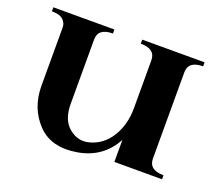

<svg xmlns="http://www.w3.org/2000/svg" viewBox="-97 -658 916 810"><g transform="rotate(20 361.0 -252.5)"><path d="M288 -525V-507Q222 -507 222 -456V-167Q222 -96 262 -62.5Q302 -29 350 -41Q410 -56 444.5 -111.5Q479 -167 479 -241V-456Q479 -507 413 -507V-525H693V-507Q627 -507 627 -456V-69Q627 -18 693 -18V0H479V-99Q428 -4 320 15Q205 35 142.5 -31.5Q80 -98 80 -197V-459Q80 -478 65 -492.5Q50 -507 14 -507V-525Z"/></g></svg>

Font: Uncial Antiqua
Style: Regular
Weight: 400
Designer: Astigmatic (AOETI)
Foundry: Astigmatic (AOETI)
Version: Version 1.000